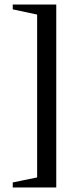

<svg xmlns="http://www.w3.org/2000/svg" viewBox="-20 -713 345 843"><path d="M36 110V88L143 66V-649L36 -672V-693H227V110Z"/></svg>

Font: Ancizar Serif Light
Style: Regular
Weight: 400
Version: Version 8.100